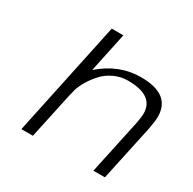

<svg xmlns="http://www.w3.org/2000/svg" viewBox="-154 -852 1012 1009"><g transform="rotate(30 352.0 -347.5)"><path d="M98.1 0 245.1 -693.8 246.1 -694.8H315.9L265.1 -455.1Q375 -551.3 507.8 -550.8Q687 -550.8 687 -414.1Q687 -387.2 676.8 -335L605 0H535.2L606 -331.1Q613.8 -371.1 613.8 -391.1Q613.8 -501 457 -501Q413.1 -501 373.5 -482.4Q334 -463.9 307.4 -433.8Q280.8 -403.8 263.9 -375.5Q247.1 -347.2 237.8 -318.8Q234.9 -310.1 225.1 -266.1L168 0Z"/></g></svg>

Font: CMU Bright
Style: Oblique
Weight: 500
Italic angle: -12°
Version: Version 0.7.0